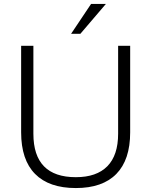

<svg xmlns="http://www.w3.org/2000/svg" viewBox="-20 -944 766 972"><path d="M87 -274V-712H149V-267Q149 -47 364 -47Q469 -47 523.5 -102.5Q578 -158 578 -267V-712H639V-274Q639 -135 569 -63.5Q499 8 364 8Q228 8 157.5 -63.5Q87 -135 87 -274ZM340 -773 441 -924H516L387 -773Z"/></svg>

Font: Muli Light
Style: Regular
Weight: 300
Designer: Vernon Adams
Foundry: Vernon Adams
Version: Version 2.100